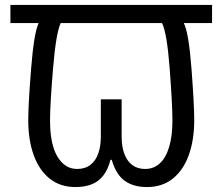

<svg xmlns="http://www.w3.org/2000/svg" viewBox="-20 -734 898 775"><path d="M285 21Q223 21 180.5 -13Q138 -47 116 -108Q94 -169 94 -249Q94 -311 105.5 -456Q117 -601 136 -641H22V-714H836V-641H722Q742 -601 753 -456Q764 -311 764 -249Q764 -169 742 -108Q720 -47 677.5 -13Q635 21 573 21Q518 21 483 -4.5Q448 -30 431 -89H426Q416 -50 397 -25.5Q378 -1 350 10Q322 21 285 21ZM291 -52Q324 -52 345.5 -69Q367 -86 377 -115.5Q387 -145 387 -182V-333H471V-182Q471 -141 482.5 -111.5Q494 -82 515 -67Q536 -52 566 -52Q600 -52 624.5 -74Q649 -96 662.5 -140Q676 -184 676 -248Q676 -311 665 -456Q654 -601 634 -641H225Q206 -601 194 -456Q182 -311 182 -248Q182 -151 212 -101.5Q242 -52 291 -52Z"/></svg>

Font: oriya25
Style: Book
Weight: 400
Designer: Jelle Bosma - Monotype Design Team
Foundry: Monotype Imaging Inc.
Version: Version 2.003